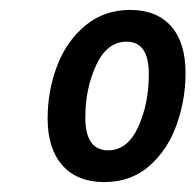

<svg xmlns="http://www.w3.org/2000/svg" viewBox="-20 -742 394 387"><path d="M76 -503Q76 -559 95 -609Q114 -659 152 -690.5Q190 -722 242 -722Q296 -722 325 -689Q354 -656 354 -595Q354 -541 336 -490.5Q318 -440 281 -407.5Q244 -375 190 -375Q136 -375 106 -408.5Q76 -442 76 -503ZM280 -593Q280 -658 235 -658Q196 -658 174 -611Q152 -564 152 -505Q152 -439 198 -439Q237 -439 258.5 -486Q280 -533 280 -593Z"/></svg>

Font: Noto Sans UI NarrowMedium
Style: Italic
Weight: 500
Width: 4
Italic angle: -12°
Designer: Monotype Design Team
Foundry: Monotype Imaging Inc.
Version: Version 1.001